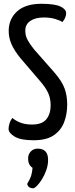

<svg xmlns="http://www.w3.org/2000/svg" viewBox="-20 -730 398 1013"><path d="M156.5 10Q88.5 10 56.8 -9.6Q25.2 -29.2 25.2 -49.6Q25.2 -62.4 30.1 -78.5Q35 -94.7 45.6 -107.7Q61.6 -93.3 87.3 -83.1Q113 -72.9 148.8 -72.9Q202.5 -72.9 224.8 -101.2Q247.2 -129.4 247.2 -174.6Q247.2 -209.4 234.7 -238.2Q222.2 -267 188.8 -305.3L88.6 -422.3Q54.6 -464.1 40.3 -497.6Q25.9 -531 25.9 -566.5Q25.9 -629.9 70.2 -670Q114.5 -710 198.3 -710Q269.4 -710 299.2 -695.5Q329 -681.1 329 -660.3Q329 -649.9 324.2 -637.4Q319.5 -625 309 -613.6Q299.2 -621.3 272.6 -629.5Q246.1 -637.8 211.1 -637.8Q166.3 -637.8 139.9 -619.6Q113.4 -601.5 113.4 -568.8Q113.4 -541.6 125.6 -519.1Q137.8 -496.6 159.6 -469.6L267.9 -346.6Q307.1 -300.9 320.9 -262.9Q334.6 -224.8 334.6 -178.3Q334.6 -127.6 318.1 -84.7Q301.5 -41.8 263.1 -15.9Q224.6 10 156.5 10ZM155.1 263.5Q144 263.5 135.4 258.5Q126.9 253.6 123.3 240.5Q140.3 211.8 145.2 194.1Q150.1 176.4 151.7 155.3Q139.3 147.4 133.8 135Q128.3 122.7 128.3 106.2Q128.3 84.1 142.4 69.2Q156.6 54.2 178.9 54.2Q205.5 54.2 219.6 68.6Q233.7 83.1 233.7 113.5Q233.7 140.6 224.3 167.5Q214.9 194.4 201.4 215.9Q187.8 237.4 174.9 250.5Q162 263.5 155.1 263.5Z"/></svg>

Font: Yanone Kaffeesatz ExtraLight
Style: Regular
Weight: 200
Designer: Yanone (Cyrillic: Daniel Pouzeot, Huerta Tipografica, and Cyreal)
Foundry: Yanone
Version: Version 2.003